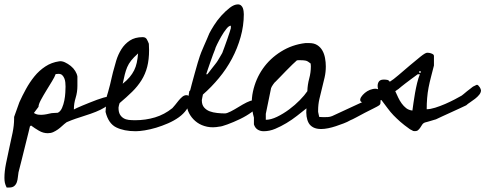

<svg xmlns="http://www.w3.org/2000/svg" viewBox="-50 -582 2157 853"><path d="M-30.3 208Q-30.3 179.7 -23.4 145Q-16.6 110.4 -8.8 75.7Q-1 41 5.9 7.8Q12.7 -25.4 12.7 -54.7V-62.5L36.1 -127.9Q48.8 -156.2 65.4 -186.5Q82 -216.8 103 -242.7Q124 -268.6 151.4 -286.6Q178.7 -304.7 212.9 -309.6Q224.6 -311.5 238.3 -305.2Q252 -298.8 264.2 -289.1Q276.4 -279.3 284.2 -266.6Q292 -253.9 293.9 -242.2Q293.9 -240.2 293.9 -234.4Q293.9 -228.5 293.9 -221.7Q293.9 -214.8 293.9 -209Q293.9 -203.1 293.9 -200.2Q293.9 -172.9 286.1 -147.5Q278.3 -122.1 278.3 -98.6V-95.7Q281.2 -97.7 292 -102.5Q302.7 -107.4 316.9 -113.3Q331.1 -119.1 348.1 -126Q365.2 -132.8 380.9 -138.7Q396.5 -144.5 408.7 -147.9Q420.9 -151.4 425.8 -151.4Q437.5 -151.4 439.9 -147.9Q442.4 -144.5 442.4 -136.7Q442.4 -126 429.7 -115.2Q417 -104.5 397 -94.7Q377 -85 353 -76.7Q329.1 -68.4 307.1 -61.5Q285.2 -54.7 268.6 -48.3Q252 -42 246.1 -39.1Q235.4 -31.2 226.1 -22.5Q216.8 -13.7 207 -6.8Q197.3 0 186.5 4.9Q175.8 9.8 162.1 9.8Q141.6 9.8 122.6 -1.5Q103.5 -12.7 87.9 -24.4L83 -20.5Q83 -19.5 76.7 5.9Q70.3 31.2 62 64.9Q53.7 98.6 45.4 131.8Q37.1 165 32.2 183.6Q30.3 194.3 29.3 205.6Q28.3 216.8 24.9 227.1Q21.5 237.3 13.7 244.1Q5.9 251 -7.8 251H-20.5Q-26.4 239.3 -28.3 230Q-30.3 220.7 -30.3 208ZM100.6 -80.1Q111.3 -73.2 123 -72.3Q134.8 -71.3 146 -72.8Q157.2 -74.2 168.5 -77.1Q179.7 -80.1 190.4 -80.1Q192.4 -80.1 199.2 -80.6Q206.1 -81.1 207 -81.1Q218.8 -86.9 225.6 -102.5Q232.4 -118.2 235.8 -135.7Q239.3 -153.3 240.2 -170.4Q241.2 -187.5 241.2 -197.3Q241.2 -206.1 240.2 -215.8Q239.3 -225.6 235.8 -233.9Q232.4 -242.2 226.6 -248Q220.7 -253.9 210 -253.9Q208 -253.9 203.6 -253.4Q199.2 -252.9 197.3 -252.9Q193.4 -241.2 181.2 -221.2Q168.9 -201.2 155.8 -179.7Q142.6 -158.2 131.8 -138.2Q121.1 -118.2 121.1 -107.4Z M423.8 -152.3Q425.8 -158.2 430.2 -173.3Q434.6 -188.5 439 -206.1Q443.4 -223.6 446.8 -239.7Q450.2 -255.9 452.1 -261.7Q458 -285.2 466.3 -312.5Q474.6 -339.8 489.3 -363.3Q503.9 -386.7 526.9 -401.9Q549.8 -417 584 -417Q596.7 -417 602.1 -407.7Q607.4 -398.4 611.3 -387.7Q611.3 -383.8 611.8 -373.5Q612.3 -363.3 612.3 -359.4Q612.3 -317.4 604 -285.2Q595.7 -252.9 578.6 -225.6Q561.5 -198.2 537.1 -174.3Q512.7 -150.4 481.4 -124Q480.5 -121.1 478.5 -114.3Q476.6 -107.4 476.6 -104.5V-102.5Q476.6 -85 482.4 -74.2Q488.3 -63.5 498.5 -57.1Q508.8 -50.8 522 -49.3Q535.2 -47.9 550.8 -47.9Q596.7 -47.9 638.7 -60.5Q680.7 -73.2 715.8 -101.6Q720.7 -106.4 728 -115.7Q735.4 -125 743.2 -134.8Q751 -144.5 759.8 -151.9Q768.6 -159.2 778.3 -159.2Q788.1 -159.2 790 -151.4Q792 -143.6 792 -135.7Q792 -114.3 778.8 -95.2Q765.6 -76.2 744.6 -61Q723.6 -45.9 696.8 -34.2Q669.9 -22.5 643.6 -14.6Q617.2 -6.8 593.3 -2.9Q569.3 1 552.7 1Q501 1 466.3 -16.1Q431.6 -33.2 418.9 -85ZM563.5 -344.7Q543.9 -327.1 532.7 -313Q521.5 -298.8 515.1 -283.7Q508.8 -268.6 504.4 -251Q500 -233.4 495.1 -210Q513.7 -224.6 525.9 -239.3Q538.1 -253.9 545.9 -269.5Q553.7 -285.2 557.6 -303.2Q561.5 -321.3 563.5 -344.7Z M791 -176.8Q791 -176.8 792.5 -178.2Q793.9 -179.7 794.9 -180.7Q796.9 -189.5 802.7 -210.9Q808.6 -232.4 815.4 -257.3Q822.3 -282.2 828.6 -303.7Q835 -325.2 837.9 -333Q838.9 -336.9 844.2 -350.1Q849.6 -363.3 856.4 -378.9Q863.3 -394.5 870.1 -410.2Q877 -425.8 879.9 -433.6Q886.7 -447.3 900.9 -469.7Q915 -492.2 933.1 -512.2Q951.2 -532.2 970.7 -547.4Q990.2 -562.5 1006.8 -562.5Q1015.6 -562.5 1021 -557.6Q1026.4 -552.7 1028.8 -546.4Q1031.2 -540 1032.2 -532.2Q1033.2 -524.4 1033.2 -518.6Q1033.2 -467.8 1019 -417.5Q1004.9 -367.2 980.5 -321.3Q956.1 -275.4 922.4 -234.9Q888.7 -194.3 851.6 -162.1Q850.6 -159.2 849.1 -150.4Q847.7 -141.6 846.7 -137.7V-135.7Q846.7 -116.2 856.9 -104.5Q867.2 -92.8 881.8 -87.4Q896.5 -82 914.6 -80.1Q932.6 -78.1 949.2 -78.1Q958 -78.1 975.1 -86.9Q992.2 -95.7 1010.3 -106.9Q1028.3 -118.2 1045.9 -127Q1063.5 -135.7 1072.3 -135.7Q1081.1 -135.7 1085.9 -129.9Q1090.8 -124 1090.8 -115.2Q1090.8 -100.6 1068.4 -84Q1045.9 -67.4 1016.6 -53.2Q987.3 -39.1 960.4 -29.3Q933.6 -19.5 924.8 -19.5Q895.5 -13.7 870.1 -19Q844.7 -24.4 826.2 -37.6Q807.6 -50.8 795.4 -69.8Q783.2 -88.9 780.3 -109.4ZM975.6 -467.8Q966.8 -467.8 955.6 -453.6Q944.3 -439.5 933.6 -420.9Q922.9 -402.3 914.6 -385.3Q906.2 -368.2 905.3 -362.3Q902.3 -355.5 896.5 -339.8Q890.6 -324.2 884.8 -307.1Q878.9 -290 873.5 -274.4Q868.2 -258.8 866.2 -252H871.1Q871.1 -252 877 -259.3Q882.8 -266.6 890.1 -276.4Q897.5 -286.1 905.8 -296.4Q914.1 -306.6 918 -313.5Q921.9 -319.3 928.7 -331.5Q935.5 -343.8 937.5 -346.7Q941.4 -357.4 948.2 -375.5Q955.1 -393.6 960.9 -411.1Q966.8 -428.7 971.2 -441.9Q975.6 -455.1 975.6 -457Z M1078.1 -29.3Q1078.1 -32.2 1078.1 -43.9Q1078.1 -55.7 1078.1 -59.6Q1061.5 -118.2 1073.7 -174.8Q1085.9 -231.4 1117.7 -276.9Q1149.4 -322.3 1198.7 -353Q1248 -383.8 1306.6 -390.6H1324.2Q1345.7 -390.6 1359.9 -381.3Q1374 -372.1 1382.3 -357.4Q1390.6 -342.8 1394 -324.2Q1397.5 -305.7 1397.5 -287.1Q1397.5 -261.7 1392.1 -237.8Q1386.7 -213.9 1380.4 -189.5Q1374 -165 1368.7 -141.1Q1363.3 -117.2 1363.3 -90.8V-85Q1364.3 -83 1365.7 -73.7Q1367.2 -64.5 1368.2 -62.5Q1370.1 -62.5 1377.9 -62Q1385.7 -61.5 1387.7 -61.5Q1397.5 -61.5 1406.7 -62Q1416 -62.5 1425.8 -66.4L1611.3 -152.3Q1612.3 -152.3 1614.7 -152.8Q1617.2 -153.3 1618.2 -153.3Q1627.9 -153.3 1634.3 -147.5Q1640.6 -141.6 1640.6 -131.8Q1640.6 -127 1640.1 -122.6Q1639.6 -118.2 1634.8 -114.3Q1627.9 -109.4 1609.9 -100.6Q1591.8 -91.8 1571.3 -81.1Q1550.8 -70.3 1532.7 -60.5Q1514.6 -50.8 1506.8 -47.9Q1493.2 -40 1476.6 -33.7Q1460 -27.3 1442.4 -21.5Q1424.8 -15.6 1407.7 -12.2Q1390.6 -8.8 1377 -8.8Q1355.5 -8.8 1341.8 -16.1Q1328.1 -23.4 1321.3 -35.6Q1314.5 -47.9 1312 -64.9Q1309.6 -82 1311.5 -100.6Q1292 -85 1269.5 -67.4Q1247.1 -49.8 1222.7 -35.2Q1198.2 -20.5 1172.9 -9.8Q1147.5 1 1121.1 1Q1106.4 1 1094.7 -6.3Q1083 -13.7 1078.1 -29.3ZM1130.9 -49.8Q1153.3 -49.8 1180.7 -63Q1208 -76.2 1234.4 -95.7Q1260.7 -115.2 1282.2 -137.2Q1303.7 -159.2 1315.4 -176.8Q1316.4 -206.1 1323.7 -232.9Q1331.1 -259.8 1331.1 -288.1Q1331.1 -290 1330.6 -293.9Q1330.1 -297.9 1330.1 -299.8Q1317.4 -310.5 1308.6 -312.5Q1299.8 -314.5 1285.2 -314.5Q1283.2 -314.5 1276.9 -314.5Q1270.5 -314.5 1268.6 -313.5Q1262.7 -308.6 1249 -295.4Q1235.4 -282.2 1220.2 -266.6Q1205.1 -251 1191.9 -237.3Q1178.7 -223.6 1173.8 -218.8Q1172.9 -218.8 1169.9 -215.3Q1167 -211.9 1163.6 -207Q1160.2 -202.1 1157.7 -197.8Q1155.3 -193.4 1154.3 -190.4L1130.9 -76.2Z M1644.5 -137.7Q1636.7 -133.8 1627.9 -133.3Q1619.1 -132.8 1610.4 -132.8Q1601.6 -132.8 1592.8 -132.3Q1584 -131.8 1575.2 -127.9Q1558.6 -126 1553.7 -130.4Q1548.8 -134.8 1550.8 -142.6Q1552.7 -150.4 1561.5 -160.2Q1570.3 -169.9 1581.5 -176.8Q1592.8 -183.6 1606 -186.5Q1619.1 -189.5 1629.9 -185.5Q1625 -203.1 1630.9 -215.8Q1636.7 -228.5 1654.3 -228.5Q1663.1 -228.5 1670.4 -227.1Q1677.7 -225.6 1681.6 -218.8Q1696.3 -227.5 1720.7 -248.5Q1745.1 -269.5 1771 -291.5Q1796.9 -313.5 1818.4 -330.6Q1839.8 -347.7 1847.7 -347.7Q1850.6 -347.7 1855.5 -347.2Q1860.4 -346.7 1865.7 -344.7Q1871.1 -342.8 1874.5 -340.3Q1877.9 -337.9 1877.9 -333V-291Q1871.1 -263.7 1864.7 -239.7Q1858.4 -215.8 1854 -192.9Q1849.6 -169.9 1847.7 -146.5Q1845.7 -123 1845.7 -96.7Q1861.3 -96.7 1883.3 -103.5Q1905.3 -110.4 1927.7 -120.1Q1950.2 -129.9 1969.7 -140.1Q1989.3 -150.4 2001 -157.2Q2002.9 -158.2 2009.8 -164.1Q2016.6 -169.9 2024.4 -176.3Q2032.2 -182.6 2039.6 -188Q2046.9 -193.4 2048.8 -195.3Q2050.8 -197.3 2058.6 -200.7Q2066.4 -204.1 2067.4 -205.1Q2071.3 -206.1 2074.7 -202.6Q2078.1 -199.2 2081.1 -194.8Q2084 -190.4 2085.4 -186Q2086.9 -181.6 2086.9 -180.7Q2086.9 -170.9 2079.1 -161.1Q2071.3 -151.4 2060.5 -143.1Q2049.8 -134.8 2038.6 -127.4Q2027.3 -120.1 2021.5 -114.3Q2013.7 -110.4 1994.6 -101.6Q1975.6 -92.8 1954.1 -83Q1932.6 -73.2 1913.6 -64.5Q1894.5 -55.7 1886.7 -51.8Q1884.8 -50.8 1877.9 -49.3Q1871.1 -47.9 1863.3 -44.9Q1855.5 -42 1848.1 -40.5Q1840.8 -39.1 1838.9 -38.1Q1830.1 -35.2 1825.7 -28.3Q1821.3 -21.5 1816.9 -14.6Q1812.5 -7.8 1806.2 -2.9Q1799.8 2 1786.1 0Q1785.2 -1 1777.8 -4.4Q1770.5 -7.8 1768.6 -9.8Q1745.1 -26.4 1728.5 -41Q1711.9 -55.7 1698.2 -69.8Q1684.6 -84 1672.4 -100.6Q1660.2 -117.2 1644.5 -137.7ZM1706.1 -176.8Q1712.9 -162.1 1719.2 -148.4Q1725.6 -134.8 1734.4 -122.6Q1743.2 -110.4 1754.4 -101.6Q1765.6 -92.8 1782.2 -90.8Q1784.2 -105.5 1787.1 -126Q1790 -146.5 1793.9 -168.9Q1797.9 -191.4 1803.2 -213.4Q1808.6 -235.4 1815.4 -252H1805.7Q1790 -241.2 1776.4 -230.5Q1763.7 -220.7 1751 -211.4Q1738.3 -202.1 1730.5 -195.3Q1729.5 -194.3 1727.5 -192.4Q1725.6 -190.4 1724.6 -190.4Q1723.6 -188.5 1715.8 -183.6Q1708 -178.7 1706.1 -176.8ZM1815.4 -266.6Q1812.5 -266.6 1812.5 -262.2Q1812.5 -257.8 1815.4 -257.8Q1819.3 -257.8 1819.3 -262.2Q1819.3 -266.6 1815.4 -266.6Z"/></svg>

Font: Cedarville Cursive
Style: Regular
Weight: 400
Designer: Kimberly Geswein
Foundry: Kimberly Geswein
Version: Version 1.001 2010